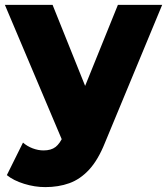

<svg xmlns="http://www.w3.org/2000/svg" viewBox="-21 -562 683 785"><path d="M164 203Q121 203 77.5 189.5Q34 176 7 154L73 21Q90 36 112.5 44.5Q135 53 157 53Q188 53 206 39Q224 25 237 -5L262 -68L277 -87L461 -542H642L408 22Q380 92 343.5 131.5Q307 171 262.5 187Q218 203 164 203ZM238 23 -1 -542H194L370 -104Z"/></svg>

Font: MOST Montserrat ExtraBold
Style: Regular
Weight: 800
Designer: Julieta Ulanovsky
Foundry: Julieta Ulanovsky
Version: Version 8.000;March 11, 2024;FontCreator 15.0.0.2926 64-bit